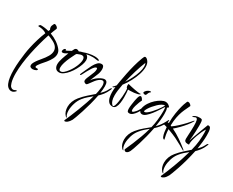

<svg xmlns="http://www.w3.org/2000/svg" viewBox="-157 -1342 2929 2417"><g transform="rotate(30 1308.0 -133.0)"><path d="M225 102Q206 102 193 93.5Q180 85 180 67Q180 48 195 22Q210 -4 229 -28Q248 -52 259 -65Q297 -109 320.5 -150Q344 -191 344 -228Q344 -263 319.5 -292.5Q295 -322 239 -346Q227 -352 213.5 -357Q200 -362 186 -367Q163 -297 141.5 -217Q120 -137 103 -55Q86 27 76.5 105.5Q67 184 67 251Q67 290 70.5 323.5Q74 357 82 384Q93 422 108.5 435Q124 448 138 448Q148 448 156.5 444.5Q165 441 170 438Q178 434 184 434Q190 434 190 439Q190 441 187 446Q183 451 167 463.5Q151 476 128 476Q121 476 112.5 474Q104 472 95 467Q67 451 51.5 415.5Q36 380 29.5 331.5Q23 283 23 229Q23 162 29.5 95.5Q36 29 43 -19Q49 -65 62 -123.5Q75 -182 94 -245.5Q113 -309 138 -370Q118 -385 94.5 -392Q71 -399 50.5 -401Q30 -403 20 -403Q14 -404 16.5 -410.5Q19 -417 26 -423.5Q33 -430 40 -430Q98 -430 157 -414Q163 -426 168 -437Q162 -447 159.5 -457Q157 -467 157 -476Q157 -486 160 -492Q167 -511 173.5 -522.5Q180 -534 192 -530Q209 -525 222.5 -512Q236 -499 232 -486Q215 -448 199 -402Q254 -382 300.5 -350.5Q347 -319 378 -280Q401 -251 401 -215Q401 -182 382.5 -146Q364 -110 333 -72Q324 -61 309 -44Q294 -27 278.5 -8.5Q263 10 252.5 26.5Q242 43 242 53Q242 64 255 65Q259 65 263.5 65.5Q268 66 273 65H275Q285 65 285 73Q285 81 275 88Q250 102 225 102Z M533 -29Q497 -29 480 -52.5Q463 -76 463 -110Q463 -146 480 -198Q497 -250 516 -296Q499 -285 481 -276Q463 -267 449 -267Q439 -267 434.5 -272Q430 -277 430 -283Q430 -288 433 -298Q436 -308 443.5 -317Q451 -326 462 -326Q466 -326 466 -323Q466 -322 465.5 -321.5Q465 -321 465 -320Q464 -318 464 -316Q464 -312 469 -312Q472 -312 476.5 -313Q481 -314 486 -317Q496 -322 509 -329.5Q522 -337 538 -345L553 -375Q559 -386 567 -390.5Q575 -395 582 -395Q593 -395 601.5 -391.5Q610 -388 617 -383Q628 -388 640.5 -392.5Q653 -397 665 -399Q703 -413 744 -421.5Q785 -430 825 -430Q847 -430 870 -424Q893 -418 893 -405Q893 -401 885 -401Q869 -401 848.5 -405Q828 -409 808 -409Q783 -409 760 -406.5Q737 -404 717 -399Q733 -392 743.5 -375Q754 -358 754 -332Q754 -304 740.5 -265Q727 -226 704.5 -185Q682 -144 653 -108.5Q624 -73 593 -51Q562 -29 533 -29ZM544 -50Q565 -50 587.5 -69Q610 -88 632 -117Q654 -146 671 -177Q679 -191 689.5 -215Q700 -239 707.5 -266Q715 -293 715 -315Q715 -335 706.5 -348.5Q698 -362 675 -362Q664 -362 647 -356Q630 -350 611 -342Q607 -338 603.5 -333.5Q600 -329 598 -324Q579 -289 560 -246.5Q541 -204 528.5 -164Q516 -124 516 -94Q516 -50 544 -50Z M905 468Q894 468 894 459Q894 453 898 448Q913 415 934.5 363.5Q956 312 979.5 251.5Q1003 191 1024.5 129Q1046 67 1061 13Q1033 36 1003 61.5Q973 87 945 122Q912 163 894.5 219.5Q877 276 877 324Q877 382 901 411Q904 414 904 415Q904 415 903.5 415.5Q903 416 902 416Q898 416 892.5 413Q887 410 882 404Q862 383 852.5 353.5Q843 324 843 290Q843 251 858 211Q873 171 902 136Q945 84 989 45.5Q1033 7 1072 -27Q1077 -48 1081 -66.5Q1085 -85 1086 -100Q1088 -114 1090 -128Q1092 -142 1092 -155Q1092 -180 1084.5 -198Q1077 -216 1059 -216Q1049 -216 1036.5 -210.5Q1024 -205 1007 -191Q991 -178 975.5 -158.5Q960 -139 946 -119Q932 -99 921 -85.5Q910 -72 902 -72Q890 -72 877 -80.5Q864 -89 864 -104Q864 -121 873.5 -145Q883 -169 895 -196Q907 -223 916.5 -249Q926 -275 926 -297Q926 -318 916 -318Q893 -318 862 -269.5Q831 -221 794 -147Q787 -135 780 -135Q776 -135 776 -141Q776 -149 783 -163Q797 -191 813 -229Q829 -267 848.5 -304Q868 -341 892 -365.5Q916 -390 946 -390Q968 -390 976.5 -373.5Q985 -357 985 -334Q985 -315 981 -294.5Q977 -274 970 -257Q947 -199 934.5 -171Q922 -143 922 -138Q941 -168 969.5 -191.5Q998 -215 1027 -229Q1056 -243 1075 -243Q1098 -243 1110 -225Q1122 -207 1122 -167Q1122 -120 1113 -66Q1136 -88 1154.5 -111Q1173 -134 1186 -161Q1191 -173 1199 -181Q1207 -189 1211 -189Q1213 -189 1213 -185Q1213 -178 1206 -163Q1185 -115 1160 -83Q1135 -51 1107 -25Q1094 44 1075 115Q1056 186 1036 247Q1016 308 1001 349Q986 390 981 399Q960 436 939.5 452Q919 468 905 468Z M1330 7Q1294 7 1273.5 -15.5Q1253 -38 1244.5 -73.5Q1236 -109 1236 -148Q1236 -167 1237.5 -187Q1239 -207 1241 -226Q1237 -222 1233 -218.5Q1229 -215 1224 -211Q1220 -207 1213 -207Q1206 -207 1206 -210Q1206 -211 1208 -213Q1217 -221 1226 -230.5Q1235 -240 1244 -251L1254 -312Q1264 -369 1277.5 -436.5Q1291 -504 1309.5 -573Q1328 -642 1351 -703Q1358 -720 1363.5 -731Q1369 -742 1379 -742Q1390 -742 1402 -733Q1414 -724 1420 -714H1421Q1445 -684 1445 -633Q1445 -584 1426 -524.5Q1407 -465 1375 -405.5Q1343 -346 1304 -296Q1284 -194 1284 -130Q1284 -83 1294 -55Q1304 -27 1316 -15Q1328 -3 1333 -3Q1345 -3 1353.5 -27.5Q1362 -52 1368 -89.5Q1374 -127 1377 -167Q1380 -207 1380 -238Q1380 -267 1377 -282Q1362 -291 1362 -322Q1362 -341 1368 -341H1370Q1371 -340 1373 -340H1374Q1374 -340 1374.5 -339.5Q1375 -339 1376 -339Q1391 -335 1415 -329.5Q1439 -324 1466 -319Q1493 -314 1515.5 -311Q1538 -308 1549 -308Q1553 -308 1555 -309Q1557 -310 1558 -310Q1561 -310 1561 -308Q1561 -303 1553 -298Q1546 -293 1526 -288Q1506 -283 1480.5 -280Q1455 -277 1430 -277Q1420 -277 1411 -276.5Q1402 -276 1394 -277Q1397 -258 1399 -230.5Q1401 -203 1401 -167Q1401 -127 1395.5 -86.5Q1390 -46 1374.5 -19.5Q1359 7 1330 7ZM1314 -344Q1345 -391 1370 -441.5Q1395 -492 1410.5 -540.5Q1426 -589 1426 -628Q1426 -642 1423.5 -655Q1421 -668 1416 -678Q1386 -605 1359.5 -516.5Q1333 -428 1314 -344Z M1609 -327Q1603 -327 1596.5 -329.5Q1590 -332 1584 -335Q1580 -338 1580 -343Q1580 -352 1591 -365.5Q1602 -379 1619 -389Q1636 -399 1652 -399Q1661 -399 1661 -394Q1661 -390 1652 -384Q1641 -376 1636 -362Q1631 -348 1626 -337.5Q1621 -327 1609 -327ZM1555 -25Q1536 -25 1529 -37Q1522 -49 1522 -74Q1522 -87 1523 -102Q1524 -117 1527 -136Q1536 -204 1547 -244.5Q1558 -285 1575 -285Q1589 -285 1600 -269Q1611 -253 1615 -246Q1608 -233 1596.5 -204Q1585 -175 1576 -143Q1567 -111 1567 -87Q1567 -63 1578 -63Q1587 -63 1598.5 -73Q1610 -83 1620.5 -95Q1631 -107 1634 -112Q1668 -163 1677.5 -190Q1687 -217 1696 -217Q1700 -217 1700 -211Q1700 -207 1698.5 -202.5Q1697 -198 1695 -191Q1689 -175 1676 -147.5Q1663 -120 1644.5 -92Q1626 -64 1603.5 -44.5Q1581 -25 1555 -25Z M1761 417Q1743 417 1734 396Q1760 340 1786.5 276Q1813 212 1837.5 145Q1862 78 1879 14Q1851 36 1822 62Q1793 88 1767 122Q1734 163 1716.5 219.5Q1699 276 1699 324Q1699 382 1723 411Q1726 414 1726 415Q1726 415 1725.5 415.5Q1725 416 1724 416Q1720 416 1714.5 413Q1709 410 1704 404Q1684 383 1674.5 353.5Q1665 324 1665 290Q1665 251 1680 211Q1695 171 1724 136Q1766 85 1807 51.5Q1848 18 1886 -14Q1901 -73 1907 -129Q1912 -173 1913.5 -206Q1915 -239 1915 -264Q1915 -280 1914 -293Q1913 -306 1912 -317L1904 -315Q1887 -288 1863 -251Q1839 -214 1811 -178.5Q1783 -143 1755 -119Q1727 -95 1702 -95Q1681 -95 1669 -109.5Q1657 -124 1657 -143Q1657 -148 1659 -156Q1668 -202 1694.5 -242.5Q1721 -283 1755.5 -314Q1790 -345 1824 -363Q1858 -381 1882 -381Q1900 -381 1916.5 -373.5Q1933 -366 1948 -349Q1951 -346 1951 -342Q1951 -333 1932 -325Q1940 -310 1942.5 -286.5Q1945 -263 1945 -237Q1945 -194 1940 -147Q1935 -100 1927 -52Q1953 -78 1977 -111Q2001 -144 2023 -190Q2029 -202 2034 -202Q2038 -202 2038 -195Q2038 -184 2028.5 -163Q2019 -142 2006 -120Q1993 -98 1980 -82Q1967 -66 1952.5 -50.5Q1938 -35 1922 -21Q1909 48 1892 114Q1875 180 1858 235Q1841 290 1827.5 327.5Q1814 365 1808 377Q1796 399 1784 408Q1772 417 1761 417ZM1715 -136Q1729 -136 1750 -152Q1771 -168 1794 -192.5Q1817 -217 1838.5 -245Q1860 -273 1876.5 -297.5Q1893 -322 1899 -337Q1878 -337 1853.5 -322.5Q1829 -308 1805 -285Q1781 -262 1760 -237Q1739 -212 1725.5 -190Q1712 -168 1708 -156Q1705 -149 1705 -145Q1705 -136 1715 -136Z M2104 42Q2086 42 2075.5 18Q2065 -6 2059.5 -41.5Q2054 -77 2052 -111Q2039 -115 2026.5 -118.5Q2014 -122 2003 -124Q1995 -125 1995 -134Q1995 -145 2007.5 -158Q2020 -171 2035 -171L2042 -170L2050 -167V-168Q2050 -247 2061 -314.5Q2072 -382 2084.5 -427Q2097 -472 2102 -481Q2107 -489 2111.5 -505.5Q2116 -522 2129 -522Q2149 -522 2163 -508Q2177 -494 2177 -489Q2165 -461 2150 -431Q2135 -401 2121 -363.5Q2107 -326 2097 -275Q2087 -224 2085 -154L2098 -148Q2135 -174 2174 -210Q2213 -246 2248.5 -284Q2284 -322 2310 -353Q2312 -355 2314 -355Q2317 -355 2317 -351Q2317 -349 2316 -347Q2298 -314 2266.5 -275Q2235 -236 2199 -199Q2163 -162 2129 -134Q2194 -103 2256.5 -60Q2319 -17 2375 29Q2382 35 2382 38Q2382 42 2378 42Q2375 42 2373 40Q2350 26 2306 1.5Q2262 -23 2212 -48Q2195 -56 2159.5 -71Q2124 -86 2085 -100Q2086 -57 2092.5 -22Q2099 13 2106 40Q2106 42 2104 42Z M2308 468Q2297 468 2297 459Q2297 453 2301 448Q2315 417 2334.5 369.5Q2354 322 2376 264Q2398 206 2419 143Q2440 80 2457 18Q2430 40 2402 64Q2374 88 2348 122Q2315 163 2297.5 219.5Q2280 276 2280 324Q2280 382 2304 411Q2307 414 2307 415Q2307 415 2306.5 415.5Q2306 416 2305 416Q2301 416 2295.5 413Q2290 410 2285 404Q2265 383 2255.5 353.5Q2246 324 2246 290Q2246 251 2261 211Q2276 171 2305 136Q2346 86 2388 49Q2430 12 2467 -21Q2477 -60 2484 -97Q2491 -134 2494 -167Q2497 -203 2498 -232.5Q2499 -262 2499 -286Q2499 -313 2496 -332Q2480 -310 2464 -275Q2448 -240 2434.5 -202Q2421 -164 2413 -130.5Q2405 -97 2405 -78Q2405 -74 2405.5 -71Q2406 -68 2406 -65Q2406 -59 2392 -59Q2361 -59 2348 -70Q2335 -81 2335 -103Q2335 -124 2337 -156.5Q2339 -189 2340.5 -225.5Q2342 -262 2342 -295Q2342 -352 2335 -376Q2328 -400 2311 -400Q2303 -400 2292 -393.5Q2281 -387 2267 -387Q2262 -387 2260 -390Q2261 -388 2269.5 -396Q2278 -404 2298.5 -413Q2319 -422 2355 -422Q2373 -422 2382.5 -417.5Q2392 -413 2395 -393Q2398 -373 2398 -326Q2398 -291 2396 -248.5Q2394 -206 2391 -168Q2388 -130 2384 -105Q2390 -124 2401 -155Q2412 -186 2425.5 -222.5Q2439 -259 2451.5 -293.5Q2464 -328 2474 -353Q2484 -378 2487 -387V-388Q2487 -389 2487.5 -389Q2488 -389 2488 -390V-389Q2491 -392 2500 -392Q2521 -392 2529.5 -373Q2538 -354 2540 -326Q2542 -298 2542 -271Q2542 -225 2536.5 -174.5Q2531 -124 2523 -72Q2543 -92 2560 -114Q2577 -136 2589 -161Q2594 -173 2602 -181Q2610 -189 2614 -189Q2616 -189 2616 -185Q2616 -178 2609 -163Q2590 -117 2565.5 -85.5Q2541 -54 2515 -29Q2499 48 2479 121Q2459 194 2439 253.5Q2419 313 2404 351.5Q2389 390 2384 399Q2364 436 2342.5 452Q2321 468 2308 468Z"/></g></svg>

Font: Comforter
Style: Regular
Weight: 400
Designer: Robert E. Leuschke
Foundry: Robert E. Leuschke
Version: Version 1.013; ttfautohint (v1.8.3)